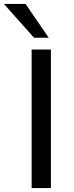

<svg xmlns="http://www.w3.org/2000/svg" viewBox="-64 -957 376 977"><path d="M97 0V-705H195V0ZM109 -765 -44 -937H66L184 -765Z"/></svg>

Font: Nunito Sans 12pt ExtraLight 9pt Medium
Style: Regular
Weight: 500
Version: Version 3.101;gftools[0.9.27]